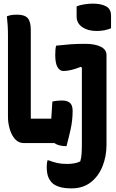

<svg xmlns="http://www.w3.org/2000/svg" viewBox="-20 -790 640 1060"><path d="M403 -755Q420 -762 445 -766Q470 -770 493 -770Q537 -770 565 -755.5Q593 -741 593 -703V-634Q559 -619 513 -619Q465 -619 434 -640.5Q403 -662 403 -699ZM113 0Q82 0 62.5 -22.5Q43 -45 33.5 -78.5Q24 -112 24 -144V-591Q24 -623 22.5 -648.5Q21 -674 18 -700Q31 -705 43 -707Q55 -709 75 -709Q116 -709 133 -690Q150 -671 150 -624V-135H257Q260 -135 263 -135Q264 -157 266 -180.5Q268 -204 269 -229Q289 -235 325 -235Q350 -235 365.5 -222.5Q381 -210 381 -178Q381 -126 370 -76.5Q359 -27 347 17Q305 17 280 0ZM450 -548Q505 -548 536.5 -532Q568 -516 568 -486V9Q568 73 546 128Q524 183 481 216.5Q438 250 375 250Q334 250 307.5 241.5Q281 233 267 219Q251 202 244.5 181.5Q238 161 238 130Q238 121 239 112Q240 103 242 95H248Q274 105 296.5 110Q319 115 350 115Q373 115 391 111.5Q409 108 423 101Q429 82 430.5 58Q432 34 432 0V-417L426 -421Q369 -398 330 -398Q310 -398 297.5 -419.5Q285 -441 285 -486Q285 -501 286 -514.5Q287 -528 290 -538Q334 -543 369.5 -545.5Q405 -548 450 -548Z"/></svg>

Font: Recursive Mn Csl St
Style: Bold
Weight: 700
Monospace: yes
Version: Version 1.079;hotconv 1.0.112;makeotfexe 2.5.65598; ttfautoh